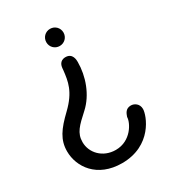

<svg xmlns="http://www.w3.org/2000/svg" viewBox="-187 -674 871 971"><g transform="rotate(-30 248.5 -188.5)"><path d="M465 12C465 -19 440 -34 420 -34C389 -34 381 -10 375 7C375 40 332 123 243 123C167 123 116 67 116 5C116 -49 146 -76 203 -128C266 -185 298 -276 298 -359C298 -369 298 -411 256 -411C220 -411 216 -380 215 -371C215 -367 214 -363 214 -359C207 -298 200 -243 124 -170C57 -106 25 -61 25 6C25 97 92 197 237 197C412 197 465 49 465 12ZM310 -524C310 -552 288 -574 260 -574C232 -574 210 -552 210 -524C210 -496 232 -474 260 -474C288 -474 310 -496 310 -524Z"/></g></svg>

Font: Numismatica Pro
Style: Regular
Weight: 400
Designer: Chris Hopkins
Foundry: Edward C. D. Hopkins
Version: Version 2.19D